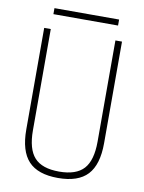

<svg xmlns="http://www.w3.org/2000/svg" viewBox="-93 -902 735 977"><g transform="rotate(10 275.0 -414.0)"><path d="M275 10Q171 10 122.5 -42Q74 -94 74 -205V-730H108V-207Q108 -110 147.5 -66.5Q187 -23 275 -23Q363 -23 402.5 -66.5Q442 -110 442 -207V-730H476V-205Q476 -94 427.5 -42Q379 10 275 10ZM108 -807V-838H442V-807Z"/></g></svg>

Font: M PLUS Code Latin SemiExpanded ExtraLight
Style: Regular
Weight: 250
Width: 6
Designer: Coji Morishita
Foundry: UNDERFOREST DESIGN
Version: Version 1.002; ttfautohint (v1.8.3)